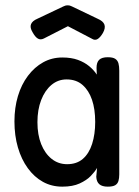

<svg xmlns="http://www.w3.org/2000/svg" viewBox="-20 -689 518 718"><path d="M383 9Q362 9 351.5 0Q341 -9 340 -28L343 -61Q335 -47 319.5 -31Q304 -15 278 -3Q252 9 213 9Q173 9 140.5 -9Q108 -27 84 -60Q60 -93 47 -137.5Q34 -182 34 -235Q34 -286 47 -329.5Q60 -373 84.5 -405.5Q109 -438 141.5 -456Q174 -474 213 -474Q247 -474 271.5 -465Q296 -456 313.5 -441.5Q331 -427 342 -410L341 -435Q341 -456 351 -465.5Q361 -475 383 -475Q402 -475 411 -469Q420 -463 423 -452Q426 -441 426 -425V-37Q426 -23 423 -12.5Q420 -2 411 3.5Q402 9 383 9ZM231 -75Q267 -75 290 -95Q313 -115 324.5 -151Q336 -187 336 -233Q336 -281 324 -316Q312 -351 288.5 -371.5Q265 -392 229 -392Q197 -392 172.5 -371.5Q148 -351 134 -315Q120 -279 120 -232Q120 -185 134 -150Q148 -115 173 -95Q198 -75 231 -75ZM233 -669Q238 -669 241.5 -668Q245 -667 249 -665L345 -619Q366 -610 370.5 -597Q375 -584 365 -566Q355 -549 345 -543Q335 -537 324 -544L234 -591L144 -545Q132 -539 122 -544.5Q112 -550 102 -568Q91 -586 96 -598.5Q101 -611 120 -619L217 -665Q221 -667 224.5 -668Q228 -669 233 -669Z"/></svg>

Font: Fredoka SemiCondensed
Style: Regular
Weight: 400
Width: 4
Designer: Ben Nathan
Foundry: Milena B. Brandão, Ben Nathan
Version: Version 2.001